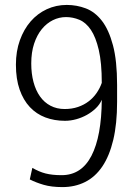

<svg xmlns="http://www.w3.org/2000/svg" viewBox="-20 -741 558 771"><path d="M239.7 -303.2Q269 -303.2 293.2 -311.5Q317.4 -319.8 335.9 -334Q354.5 -348.1 367.7 -367.2Q380.9 -386.2 388.7 -408.2Q388.7 -488.8 376.7 -540.3Q364.7 -591.8 345 -621.1Q325.2 -650.4 299.1 -661.4Q272.9 -672.4 245.1 -672.4Q217.3 -672.4 192.1 -659.9Q167 -647.5 147.7 -623.8Q128.4 -600.1 116.9 -565.4Q105.5 -530.8 105.5 -486.3Q105.5 -445.3 114.5 -411.6Q123.5 -377.9 140.6 -353.8Q157.7 -329.6 182.9 -316.4Q208 -303.2 239.7 -303.2ZM227.5 -37.6Q307.1 -37.6 347.4 -115.7Q387.7 -193.8 388.7 -340.3Q380.9 -321.8 365 -306.4Q349.1 -291 329.1 -279.8Q309.1 -268.6 286.1 -262.2Q263.2 -255.9 240.7 -255.9Q198.2 -255.9 162.1 -269.5Q126 -283.2 99.9 -311Q73.7 -338.9 58.8 -381.3Q43.9 -423.8 43.9 -481.4Q43.9 -535.2 59.8 -579.3Q75.7 -623.5 103 -655Q130.4 -686.5 167.7 -703.9Q205.1 -721.2 248 -721.2Q288.1 -721.2 324.7 -707.3Q361.3 -693.4 389.2 -657.5Q417 -621.6 433.6 -559.3Q450.2 -497.1 450.2 -399.9V-332Q450.2 -243.7 434.8 -179.2Q419.4 -114.7 390.9 -72.5Q362.3 -30.3 321.5 -10Q280.8 10.3 230.5 10.3Q186.5 10.3 155.5 1.2Q124.5 -7.8 99.6 -20.5L109.9 -66.9Q123.5 -59.1 136.5 -53.5Q149.4 -47.9 163.1 -44.4Q176.8 -41 192.4 -39.3Q208 -37.6 227.5 -37.6Z"/></svg>

Font: Ufes Sans Light
Style: Regular
Weight: 200
Designer: Ricardo Esteves & Thais Bronze
Foundry: ProDesignUfes - Ricardo Esteves, Thais Bronze (This is a derivative work, based on Roboto family, by Christian Robertson
Version: Version 2.0